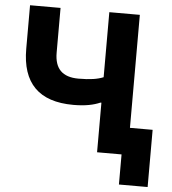

<svg xmlns="http://www.w3.org/2000/svg" viewBox="-57 -750 855 953"><g transform="rotate(5 370.5 -274.0)"><path d="M571 0V150H714V-135H601V-698H449V-374C420 -362 383 -356 325 -356C244 -356 206 -396 206 -475V-698H54V-481C54 -311 138 -224 311 -224C371 -224 412 -233 444 -247H449V0Z"/></g></svg>

Font: Braiins Sans
Style: Bold
Weight: 700
Designer: Mike Abbink, Paul van der Laan, Pieter van Rosmalen, Jiri Chlebus, Lubos Buracinsky
Foundry: Bold Monday, Sudetype
Version: Version 1.000;hotconv 1.0.109;makeotfexe 2.5.65596